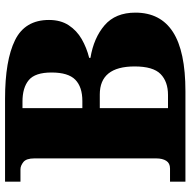

<svg xmlns="http://www.w3.org/2000/svg" viewBox="-17 -737 754 760"><g transform="rotate(-90 360.0 -357.0)"><path d="M21 0V-61H73Q94 -61 103.5 -76Q113 -91 113 -116V-598Q113 -630 98.5 -641.5Q84 -653 70 -653H21V-714H349Q501 -714 581 -674.5Q661 -635 661 -540Q661 -494 640 -462Q619 -430 585 -410.5Q551 -391 511 -381V-376Q590 -363 640 -320Q690 -277 690 -198Q690 -99 613.5 -49.5Q537 0 379 0ZM340 -408Q396 -408 424.5 -436Q453 -464 453 -530Q453 -595 423 -620Q393 -645 338 -645H312V-408ZM364 -69Q417 -69 447 -98.5Q477 -128 477 -201Q477 -339 366 -339H312V-69Z"/></g></svg>

Font: Noto Serif Devanagari Black
Style: Regular
Weight: 900
Designer: Universal Thirst, Indian Type Foundry and the Monotype Design Team
Foundry: Monotype Imaging Inc.
Version: Version 2.004; ttfautohint (v1.8.4.7-5d5b)